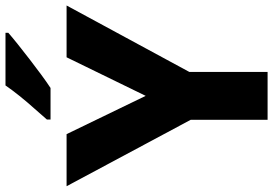

<svg xmlns="http://www.w3.org/2000/svg" viewBox="-164 -806 971 682"><g transform="rotate(-90 321.0 -465.5)"><path d="M321 -433 458 -714H642L406 -278V0H236V-273L0 -714H185ZM545 -921Q529 -907 504 -887Q479 -867 450.5 -845Q422 -823 395.5 -803.5Q369 -784 349 -771H237V-784Q253 -803 276 -828.5Q299 -854 321 -881.5Q343 -909 358 -931H545Z"/></g></svg>

Font: Noto Sans Sinhala ExtraBold
Style: Regular
Weight: 800
Designer: Jelle Bosma - Monotype Design Team
Foundry: Monotype Imaging Inc.
Version: Version 2.006; ttfautohint (v1.8.4.7-5d5b)